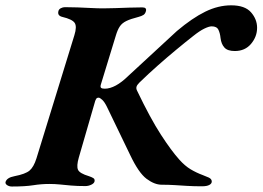

<svg xmlns="http://www.w3.org/2000/svg" viewBox="-62 -681 967 707"><path d="M-18.4 5.8Q-28 5.8 -35.6 0.9Q-43.2 -4.1 -41.6 -10.9Q-36.7 -27 -8.9 -32.2Q31.4 -40 46.7 -52.8Q62 -65.6 72.2 -97.7L211.8 -551Q222 -583.5 212.9 -596.8Q203.8 -610.1 167.6 -618.7Q158.3 -620.9 154.5 -626.3Q150.8 -631.7 153.2 -640.4Q154.9 -647.2 162.3 -650.9Q169.8 -654.6 176.8 -654.6Q199.4 -654.6 224.3 -653.7Q249.2 -652.8 273.4 -651.5Q297.6 -650.2 317.6 -650.2Q337.2 -650.2 362.5 -651.1Q387.7 -652 413.9 -652.9Q440.1 -653.8 461.9 -653.8Q479.3 -653.8 475.2 -639.5Q472.7 -630.1 466 -625.9Q459.3 -621.7 448 -618.7Q419.1 -611.4 403.3 -603.7Q387.4 -596 379.2 -583.7Q370.9 -571.4 364.6 -550.2L309.4 -369.8Q306.6 -360.4 310.4 -357.4Q314.2 -354.4 323.7 -354.4Q342.8 -354.4 364.5 -366.1Q386.2 -377.8 410.3 -401.4L589.4 -566.8Q646 -614.6 693.8 -638Q741.5 -661.4 789.2 -661.4Q839.8 -661.4 862.3 -635.7Q884.7 -610.1 884.7 -578.7Q884.7 -546 862.5 -519.6Q840.3 -493.1 802.6 -493.1Q775.9 -493.1 764.4 -505.9Q752.8 -518.7 750.1 -540.9Q748.4 -558.6 742.3 -571.3Q736.2 -584 717.5 -584Q707.7 -584 690.3 -575.6Q672.8 -567.1 649.2 -548.2Q620.6 -525.8 587.6 -498.4Q554.6 -471.1 519.7 -440.3Q484.8 -409.5 451.1 -376.7Q442.2 -367.8 440.6 -361.2Q438.9 -354.7 442.7 -347.2Q491.9 -244.5 530.6 -185Q569.2 -125.5 598.5 -93Q619 -70.1 640.1 -57.5Q661.2 -44.9 684.6 -36.3Q695.7 -32.3 706.7 -27.2Q717.8 -22 717.8 -12.6Q717.8 -4.9 708.8 0Q699.8 5 681.2 5Q651.8 5 627.4 3.5Q603 2 580.9 0.6Q558.7 -0.8 533.5 -0.8Q506.9 -0.8 477.8 -22.5Q448.7 -44.1 417.3 -110.3L332.4 -286.3Q323.3 -305.2 314.6 -313.3Q305.8 -321.4 301 -321.4Q295.4 -321.4 293 -318Q290.6 -314.6 288.6 -309.4L228 -100.2Q219.3 -69.5 225.2 -56Q231.1 -42.5 265.7 -32.2Q275 -29.2 281.6 -25.2Q288.3 -21.2 285.8 -11.7Q283.3 -4.9 273.1 -0.4Q262.9 4.2 252.5 4.2Q221.8 4.2 199.6 2.2Q177.4 0.2 158.7 -1.7Q140.1 -3.6 120.3 -3.6Q89.5 -3.6 60.3 1.1Q31.1 5.8 -18.4 5.8Z"/></svg>

Font: EB Garamond
Style: Italic
Weight: 400
Italic angle: -17.2°
Designer: Georg Duffner and Octavio Pardo
Foundry: Georg Duffner
Version: Version 1.001